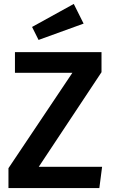

<svg xmlns="http://www.w3.org/2000/svg" viewBox="-20 -956 574 976"><path d="M496 -589 177 -108H499L485 0H23V-101L348 -586H56V-691H496ZM405 -836 176 -753 143 -819 355 -936Z"/></svg>

Font: Fira Sans Medium
Style: Regular
Weight: 500
Designer: bBox Type GmbH & Carrois Corporate GbR & Edenspiekermann AG
Foundry: bBox Type GmbH & Carrois Corporate GbR & Edenspiekermann AG
Version: Version 4.301